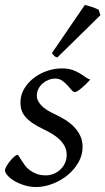

<svg xmlns="http://www.w3.org/2000/svg" viewBox="-22 -732 424 772"><path d="M340.8 -412.1Q331.1 -400.9 321.5 -391.8Q312 -382.8 303.7 -376Q295.4 -369.1 288.8 -365.5Q282.2 -361.8 278.8 -361.8Q272.5 -361.8 265.4 -370.4Q258.3 -378.9 249.3 -388.9Q240.2 -398.9 228.3 -407.5Q216.3 -416 200.2 -416Q186.5 -416 173.3 -410.9Q160.2 -405.8 149.7 -396.7Q139.2 -387.7 132.6 -374.8Q126 -361.8 126 -346.2Q126 -329.1 142.3 -310.1Q158.7 -291 198.2 -272.9Q218.3 -263.7 238.3 -251.5Q258.3 -239.3 274.2 -223.4Q290 -207.5 300 -187.3Q310.1 -167 310.1 -141.1Q310.1 -107.4 292.7 -77.9Q275.4 -48.3 248.3 -26.6Q221.2 -4.9 188 7.6Q154.8 20 123 20Q100.1 20 77.6 13.4Q55.2 6.8 37.6 -3.4Q20 -13.7 9 -25.6Q-2 -37.6 -2 -47.9Q-2 -53.2 3.9 -63.5Q9.8 -73.7 17.8 -83.7Q25.9 -93.8 34.2 -101.3Q42.5 -108.9 47.9 -108.9Q51.3 -108.9 54.9 -102.8Q58.6 -96.7 64.2 -87.6Q69.8 -78.6 77.6 -67.9Q85.4 -57.1 97.2 -48.1Q108.9 -39.1 124.8 -33Q140.6 -26.9 162.1 -26.9Q179.2 -26.9 194.6 -33.4Q210 -40 221.4 -51Q232.9 -62 239.5 -76.9Q246.1 -91.8 246.1 -108.9Q246.1 -127.9 238.3 -143.3Q230.5 -158.7 217.5 -171.1Q204.6 -183.6 187.5 -193.8Q170.4 -204.1 151.9 -212.9Q126 -225.1 108.4 -237.3Q90.8 -249.5 80.1 -262.2Q69.3 -274.9 64.7 -289.1Q60.1 -303.2 60.1 -318.8Q60.1 -349.6 75.2 -375Q90.3 -400.4 114.3 -418.7Q138.2 -437 167.7 -447Q197.3 -457 226.1 -457Q251 -457 268.1 -451.2Q285.2 -445.3 298.1 -437.5Q311 -429.7 320.8 -422.4Q330.6 -415 340.8 -412.1ZM381.8 -670.9 208.5 -501Q200.7 -502.9 197 -506.3Q193.4 -509.8 186.5 -518.1L319.3 -712.4Q324.2 -710.9 331.8 -708.7Q339.4 -706.5 347.7 -703.9Q356 -701.2 363.3 -698.2Q370.6 -695.3 374.5 -692.9Z"/></svg>

Font: Gentium
Style: Italic
Weight: 400
Italic angle: -7°
Designer: J. Victor Gaultney
Version: Version 1.02; 2005; OFL release